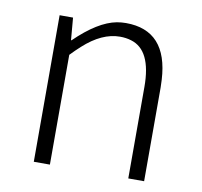

<svg xmlns="http://www.w3.org/2000/svg" viewBox="-66 -618 725 688"><g transform="rotate(10 296.5 -273.5)"><path d="M99.6 0V-533.2H148.4L155.3 -452.1H157.2Q238.3 -531.2 305.7 -543.9Q322.3 -546.9 338.9 -546.9Q490.2 -546.9 500 -369.1Q501 -354.5 501 -340.8V0H443.4V-333Q443.4 -466.8 367.2 -489.3Q348.6 -495.1 326.2 -495.1Q260.7 -495.1 194.3 -434.6Q176.8 -418.9 158.2 -399.4V0Z"/></g></svg>

Font: Taipei Sans TC Beta Light
Style: Regular
Weight: 300
Designer: JT Foundry
Foundry: JT Foundry
Version: Version 1.000